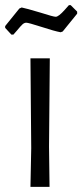

<svg xmlns="http://www.w3.org/2000/svg" viewBox="-28 -724 319 744"><path d="M164 0 162 -156 165 -498H90L93 -150L90 0ZM271 -671V-679L246 -704H239L223 -686C207 -668 195.3 -659 188 -659C182 -659 162.3 -664.3 129 -675C91 -686.3 66.7 -693 56 -695L47 -691L-8 -623V-616L16 -590H24L38 -606C47.3 -617.3 54.3 -625.2 59 -629.5C63.7 -633.8 68.7 -636 74 -636C79.3 -636 98.7 -630.7 132 -620C166.7 -608.7 191.7 -601.7 207 -599L215 -602Z"/></svg>

Font: Alegreya Sans SC
Style: Regular
Weight: 400
Designer: Juan Pablo del Peral
Foundry: Huerta Tipografica
Version: Version 1.000;PS 001.000;hotconv 1.0.70;makeotf.lib2.5.58329